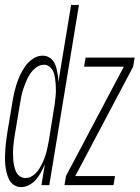

<svg xmlns="http://www.w3.org/2000/svg" viewBox="-38 -755 569 783"><path d="M48 8Q32 8 19 -0.5Q6 -9 -1 -23Q-8 -37 -11.5 -52.5Q-15 -68 -16.5 -84Q-18 -100 -17.5 -116.5Q-17 -133 -16 -149.5Q-15 -166 -12.5 -182.5Q-10 -199 -8 -215L12 -335Q15 -355 19.5 -374.5Q24 -394 30 -413Q36 -432 45 -451Q54 -470 66.5 -487Q79 -504 97.5 -516Q116 -528 135 -528Q148 -528 158.5 -523Q169 -518 176.5 -509.5Q184 -501 188 -489.5Q192 -478 194.5 -467Q197 -456 198.5 -444Q200 -432 200 -420L252 -735H284L163 0H131L145 -85Q138 -69 129.5 -53Q121 -37 109.5 -23.5Q98 -10 81.5 -1Q65 8 48 8ZM225 0 231 -37 467 -483H305L311 -520H511L505 -483L269 -37H431L425 0ZM66 -29Q82 -29 96 -39Q110 -49 119.5 -63Q129 -77 136 -92.5Q143 -108 148 -123.5Q153 -139 156 -155Q159 -171 162 -186L181 -306Q184 -320 185.5 -333.5Q187 -347 188.5 -360.5Q190 -374 190 -387Q190 -400 189 -413Q188 -426 186 -439Q184 -452 179 -463.5Q174 -475 164 -483Q154 -491 141 -491Q125 -491 110.5 -480.5Q96 -470 86 -455.5Q76 -441 69.5 -425.5Q63 -410 57.5 -394Q52 -378 49 -362Q46 -346 43 -329L23 -209Q21 -196 19 -183Q17 -170 16 -156.5Q15 -143 15 -130Q15 -117 16 -104Q17 -91 19.5 -79Q22 -67 27 -55.5Q32 -44 42.5 -36.5Q53 -29 66 -29Z"/></svg>

Font: Iosevka SS18 Extralight
Style: Italic
Weight: 200
Italic angle: -9°
Monospace: yes
Designer: Belleve Invis
Foundry: Belleve Invis
Version: Version 25.1.1; ttfautohint (v1.8.4)